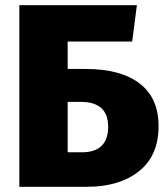

<svg xmlns="http://www.w3.org/2000/svg" viewBox="-20 -715 641 735"><path d="M308 -451Q442 -451 514.5 -395.5Q587 -340 587 -232Q587 -119 512 -59.5Q437 0 314 0H54V-695H504L486 -556H239V-451ZM293 -132Q394 -132 394 -230Q394 -325 289 -325H239V-132Z"/></svg>

Font: FiraGO ExtraBold
Style: Regular
Weight: 800
Designer: bBox Type
Foundry: bBox Type GmbH
Version: Version 1.001;PS 001.001;hotconv 1.0.88;makeotf.lib2.5.64775